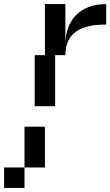

<svg xmlns="http://www.w3.org/2000/svg" viewBox="-120 -520 540 940"><path d="M100 -250H50V0H150V-250H200C200 -375 300 -400 400 -400V-500C275 -500 200 -425 200 -300V-500H100ZM-100 400H0V300H-100ZM0 300H100V100H0Z"/></svg>

Font: LS-VG5000 Shifted
Style: Regular
Weight: 400
Designer: Justin Bihan, 2021
Foundry: Justin Bihan, 2021
Version: Version 1.000;Glyphs 3.1.2 (3151)